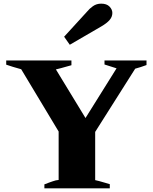

<svg xmlns="http://www.w3.org/2000/svg" viewBox="-20 -1031 836 1051"><path d="M331 -830 458 -969Q469 -983 488.5 -997Q508 -1011 534 -1011Q564 -1011 579.5 -995Q595 -979 595 -960Q595 -939 580 -921.5Q565 -904 534 -886L362 -786ZM223 -22Q234 -25 247 -31Q251 -32 268.5 -38.5Q286 -45 301 -46V-311L96 -652Q45 -666 14 -677V-700H371V-674Q301 -654 286 -651L448 -385L618 -657Q587 -666 552 -678V-700H782V-675Q750 -663 720 -655L501 -309V-45Q517 -42 557 -30L581 -23V0H223Z"/></svg>

Font: Trirong Black
Style: Regular
Weight: 900
Designer: Katatrad Team
Foundry: CadsonDemak
Version: Version 1.001